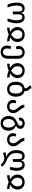

<svg xmlns="http://www.w3.org/2000/svg" viewBox="2491 -3280 1005 6027"><g transform="rotate(90 2993.5 -266.5)"><path d="M62 -288Q62 -416 112 -477.5Q162 -539 241 -539Q303 -539 338.5 -511Q374 -483 387 -422Q396 -480 432 -509.5Q468 -539 524 -539Q606 -539 658 -476.5Q710 -414 710 -288Q710 -206 693 -137.5Q676 -69 648 0H556Q588 -86 602.5 -152Q617 -218 617 -287Q617 -465 514 -465Q430 -465 430 -346V-172L342 -162V-346Q342 -415 319.5 -440Q297 -465 255 -465Q205 -465 180 -422.5Q155 -380 155 -289Q155 -217 168.5 -151Q182 -85 214 0H123Q95 -68 78.5 -136.5Q62 -205 62 -288Z M1065 -539Q1138 -539 1191 -509Q1244 -479 1271.5 -428Q1299 -377 1299 -316Q1299 -168 1149 -83Q1180 -74 1215 -68.5Q1250 -63 1273 -63L1285 12Q1161 12 1063 -39Q1027 -18 964.5 -3Q902 12 848 12V-63Q873 -63 911 -68.5Q949 -74 976 -83Q829 -167 829 -315Q829 -374 857.5 -425.5Q886 -477 939.5 -508Q993 -539 1065 -539ZM1064 -112Q1123 -149 1161.5 -197.5Q1200 -246 1200 -316Q1200 -385 1164.5 -425Q1129 -465 1065 -465Q1000 -465 964 -424.5Q928 -384 928 -315Q928 -245 966 -197Q1004 -149 1064 -112Z M1823 -341V-4Q1823 60 1798.5 110Q1774 160 1727.5 188Q1681 216 1617 216Q1547 216 1500 188Q1453 160 1430.5 114.5Q1408 69 1408 16Q1408 -50 1441 -116L1520 -95Q1501 -40 1501 16Q1501 74 1531 108Q1561 142 1617 142Q1677 142 1704 100Q1731 58 1731 -15V-335Q1731 -394 1705 -429.5Q1679 -465 1624 -465Q1569 -465 1542.5 -434.5Q1516 -404 1516 -360Q1516 -321 1529 -280L1446 -263Q1422 -313 1422 -361Q1422 -413 1449 -453.5Q1476 -494 1522 -516.5Q1568 -539 1624 -539Q1681 -539 1726.5 -515Q1772 -491 1797.5 -446Q1823 -401 1823 -341Z M2197 -539Q2270 -539 2323 -509Q2376 -479 2403.5 -428Q2431 -377 2431 -316Q2431 -168 2281 -83Q2312 -74 2347 -68.5Q2382 -63 2405 -63L2417 12Q2293 12 2195 -39Q2159 -18 2096.5 -3Q2034 12 1980 12V-63Q2005 -63 2043 -68.5Q2081 -74 2108 -83Q1961 -167 1961 -315Q1961 -374 1989.5 -425.5Q2018 -477 2071.5 -508Q2125 -539 2197 -539ZM2196 -112Q2255 -149 2293.5 -197.5Q2332 -246 2332 -316Q2332 -385 2296.5 -425Q2261 -465 2197 -465Q2132 -465 2096 -424.5Q2060 -384 2060 -315Q2060 -245 2098 -197Q2136 -149 2196 -112Z M3015 -264Q3015 -138 2953 -63Q2891 12 2780 12Q2669 12 2607 -62Q2545 -136 2545 -263Q2545 -377 2598.5 -451Q2652 -525 2747 -537Q2751 -549 2751 -575Q2751 -594 2742 -607.5Q2733 -621 2715 -639Q2691 -663 2678.5 -684Q2666 -705 2666 -739L2756 -749Q2756 -726 2766 -709.5Q2776 -693 2796 -672Q2819 -647 2830 -628Q2841 -609 2841 -580Q2841 -555 2831 -535Q2919 -519 2967 -447.5Q3015 -376 3015 -264ZM2916 -264Q2916 -465 2781 -465Q2644 -465 2644 -263Q2644 -62 2780 -62Q2916 -62 2916 -264Z M3434 -385Q3481 -327 3506 -282Q3531 -237 3531 -178Q3531 -120 3503.5 -76.5Q3476 -33 3429 -9.5Q3382 14 3323 14Q3257 14 3210.5 -12Q3164 -38 3140.5 -79.5Q3117 -121 3117 -169Q3117 -225 3145 -276L3223 -255Q3210 -216 3210 -172Q3210 -121 3240 -90.5Q3270 -60 3323 -60Q3379 -60 3406.5 -93Q3434 -126 3434 -180Q3434 -225 3415.5 -257.5Q3397 -290 3357 -338Q3328 -372 3310.5 -396.5Q3293 -421 3281 -453.5Q3269 -486 3269 -527H3361Q3361 -492 3379 -461.5Q3397 -431 3434 -385Z M4083 -36Q4083 82 4020 149Q3957 216 3851 216Q3779 216 3726.5 183.5Q3674 151 3647 93.5Q3620 36 3620 -36Q3620 -131 3667.5 -193.5Q3715 -256 3812 -297Q3861 -318 3886 -334.5Q3911 -351 3919.5 -367Q3928 -383 3928 -406Q3928 -433 3908.5 -451Q3889 -469 3851 -469Q3809 -469 3787.5 -449.5Q3766 -430 3766 -401Q3766 -386 3768 -374L3683 -352Q3672 -376 3672 -402Q3672 -443 3696.5 -474Q3721 -505 3762 -522Q3803 -539 3851 -539Q3929 -539 3976.5 -501Q4024 -463 4024 -403Q4024 -360 4003.5 -327.5Q3983 -295 3930 -268Q4083 -192 4083 -36ZM3984 -36Q3984 -111 3956.5 -159.5Q3929 -208 3874 -243Q3786 -206 3751.5 -159.5Q3717 -113 3717 -36Q3717 51 3752 96.5Q3787 142 3851 142Q3918 142 3951 96.5Q3984 51 3984 -36Z M4477 -385Q4524 -327 4549 -282Q4574 -237 4574 -178Q4574 -120 4546.5 -76.5Q4519 -33 4472 -9.5Q4425 14 4366 14Q4300 14 4253.5 -12Q4207 -38 4183.5 -79.5Q4160 -121 4160 -169Q4160 -225 4188 -276L4266 -255Q4253 -216 4253 -172Q4253 -121 4283 -90.5Q4313 -60 4366 -60Q4422 -60 4449.5 -93Q4477 -126 4477 -180Q4477 -225 4458.5 -257.5Q4440 -290 4400 -338Q4371 -372 4353.5 -396.5Q4336 -421 4324 -453.5Q4312 -486 4312 -527H4404Q4404 -492 4422 -461.5Q4440 -431 4477 -385Z M5341 -288Q5341 -166 5297 -68L5217 -89Q5248 -192 5248 -287Q5248 -465 5145 -465Q5061 -465 5061 -348V-172L4973 -162V-348Q4973 -416 4951.5 -440.5Q4930 -465 4890 -465Q4836 -465 4810.5 -419Q4785 -373 4785 -275Q4785 -158 4839.5 -92Q4894 -26 4989 16Q5049 42 5081.5 58.5Q5114 75 5149.5 103.5Q5185 132 5212 172L5145 216Q5114 168 5063.5 135Q5013 102 4954 102Q4870 102 4784 148L4757 65Q4820 44 4902 44Q4839 14 4794 -24.5Q4749 -63 4721 -127.5Q4693 -192 4693 -288Q4693 -416 4745 -477.5Q4797 -539 4878 -539Q4938 -539 4972.5 -510.5Q5007 -482 5018 -422Q5028 -481 5063.5 -510Q5099 -539 5155 -539Q5237 -539 5289 -476.5Q5341 -414 5341 -288Z M5696 -539Q5769 -539 5822 -509Q5875 -479 5902.5 -428Q5930 -377 5930 -316Q5930 -168 5780 -83Q5811 -74 5846 -68.5Q5881 -63 5904 -63L5916 12Q5792 12 5694 -39Q5658 -18 5595.5 -3Q5533 12 5479 12V-63Q5504 -63 5542 -68.5Q5580 -74 5607 -83Q5460 -167 5460 -315Q5460 -374 5488.5 -425.5Q5517 -477 5570.5 -508Q5624 -539 5696 -539ZM5695 -112Q5754 -149 5792.5 -197.5Q5831 -246 5831 -316Q5831 -385 5795.5 -425Q5760 -465 5696 -465Q5631 -465 5595 -424.5Q5559 -384 5559 -315Q5559 -245 5597 -197Q5635 -149 5695 -112Z"/></g></svg>

Font: Fira GO
Style: Regular
Weight: 400
Designer: Carrois Corporate
Foundry: Carrois Corporate GbR
Version: Version 0.300